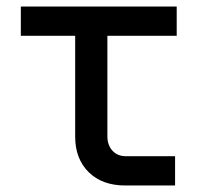

<svg xmlns="http://www.w3.org/2000/svg" viewBox="-20 -570 640 590"><path d="M365 0Q294 0 252.5 -41Q211 -82 211 -150V-460H44V-550H523V-460H310V-151Q310 -124 325.5 -107Q341 -90 367 -90H518V0Z"/></svg>

Font: JetBrainsMono NFM Medium
Style: Regular
Weight: 500
Monospace: yes
Designer: Philipp Nurullin, Konstantin Bulenkov
Foundry: JetBrains
Version: Version 2.304; ttfautohint (v1.8.4.7-5d5b);Nerd Fonts 3.3.0